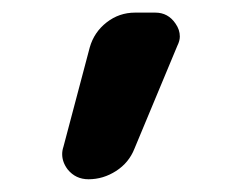

<svg xmlns="http://www.w3.org/2000/svg" viewBox="-20 -565 358 306"><path d="M123 -489.3Q129.9 -513.7 149.9 -529.3Q169.9 -544.9 195.3 -544.9H227.5Q248 -544.9 259.8 -527.3Q266.6 -517.6 266.6 -506.8Q266.6 -500 262.7 -492.2L194.3 -328.1Q185.5 -305.7 165 -292.5Q144.5 -279.3 121.1 -279.3Q100.6 -279.3 87.9 -294.9Q79.1 -306.6 79.1 -319.3Q79.1 -325.2 81.1 -331.1Z"/></svg>

Font: Gen Jyuu Gothic Medium
Style: Regular
Weight: 500
Designer: [Source Han Sans]
Ryoko NISHIZUKA  (kana & ideographs); Paul D. Hunt (Latin, Greek & Cyrillic); Wenlong ZHANG  (bopomofo
Version: Version 1.002.20150607